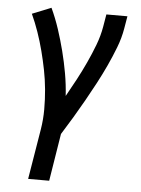

<svg xmlns="http://www.w3.org/2000/svg" viewBox="-53 -580 606 827"><g transform="rotate(5 250.0 -166.5)"><path d="M100 205 136 -13Q143 -56 143 -99.5Q143 -143 139 -185.5Q135 -228 127 -268.5Q119 -309 108.5 -349.5Q98 -390 84.5 -429Q71 -468 54 -505L136 -538Q156 -495 171 -449.5Q186 -404 198 -357Q210 -310 218.5 -262Q227 -214 230 -165Q251 -202 271.5 -240.5Q292 -279 310 -318Q328 -357 343 -396.5Q358 -436 365 -477L374 -530H465L456 -477Q449 -435 433 -393.5Q417 -352 398.5 -312Q380 -272 359 -232.5Q338 -193 316 -154Q294 -115 271 -76.5Q248 -38 224 0L191 205Z"/></g></svg>

Font: Iosevka Curly Slab MdObl
Style: Regular
Weight: 500
Italic angle: -9°
Monospace: yes
Designer: Belleve Invis
Foundry: Belleve Invis
Version: Version 11.0.0; ttfautohint (v1.8.3)